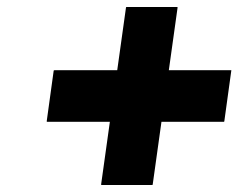

<svg xmlns="http://www.w3.org/2000/svg" viewBox="-20 -688 679 547"><path d="M414 -161 415 -162 440 -341H618L619 -342L639 -487V-488H461L486 -667L485 -668H340L339 -667L314 -488H135L133 -487L113 -342L114 -341H293L268 -162L269 -161Z"/></svg>

Font: Hussar Woodtype
Style: SeBdObl
Weight: 900
Foundry: Cannot Into Space Fonts
Version: Version 1.07